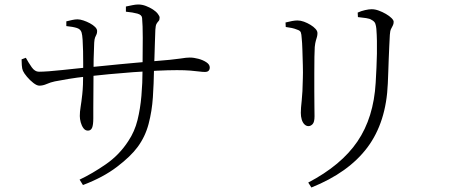

<svg xmlns="http://www.w3.org/2000/svg" viewBox="-20 -781 2040 854"><path d="M334 18Q391 -9 451 -50.5Q511 -92 551 -154Q579 -196 591.5 -246.5Q604 -297 609 -354.5Q614 -412 614 -471Q615 -557 615 -613Q615 -669 612 -701Q611 -715 591 -720.5Q571 -726 540 -729V-752Q555 -755 569 -758Q583 -761 595 -761Q612 -761 629 -754.5Q646 -748 660 -739Q674 -730 682 -719.5Q690 -709 690 -703Q690 -692 685.5 -687.5Q681 -683 676.5 -675.5Q672 -668 671 -649Q670 -625 669 -591.5Q668 -558 667 -525.5Q666 -493 665 -471Q664 -410 660 -348.5Q656 -287 641 -230Q626 -173 592 -127Q562 -86 500.5 -39Q439 8 349 42ZM371 -200Q359 -200 351 -211Q343 -222 339 -237Q335 -252 335 -265Q335 -284 338.5 -305Q342 -326 346 -362Q350 -398 350 -461Q350 -477 350 -501.5Q350 -526 349.5 -553.5Q349 -581 347.5 -603.5Q346 -626 343 -636Q339 -651 322 -656.5Q305 -662 275 -665V-686Q287 -689 300.5 -692Q314 -695 325 -695Q336 -695 351 -690Q366 -685 380 -677.5Q394 -670 403 -661Q412 -652 412 -643Q412 -633 409 -627.5Q406 -622 403 -614.5Q400 -607 399 -591Q399 -581 398 -562Q397 -543 396.5 -518.5Q396 -494 396 -465Q396 -422 395.5 -378.5Q395 -335 395 -302Q395 -269 395 -255Q395 -225 389.5 -212.5Q384 -200 371 -200ZM155 -400Q144 -400 128.5 -412Q113 -424 100 -439.5Q87 -455 82 -466Q78 -475 77 -491Q76 -507 76 -517L95 -524Q107 -502 121 -482Q135 -462 153 -462Q170 -462 197.5 -464Q225 -466 257 -469.5Q289 -473 318.5 -476Q348 -479 368 -481Q399 -484 435 -487.5Q471 -491 510 -495Q549 -499 586 -502Q623 -505 655 -508Q706 -512 735.5 -515Q765 -518 781.5 -520.5Q798 -523 806.5 -524Q815 -525 824 -525Q842 -525 862.5 -519.5Q883 -514 898 -504Q913 -494 913 -481Q913 -472 908 -466.5Q903 -461 891 -461Q881 -461 865.5 -463Q850 -465 826.5 -467Q803 -469 767 -469Q728 -469 677.5 -466.5Q627 -464 572.5 -460Q518 -456 465.5 -451Q413 -446 368 -441Q321 -436 285.5 -430Q250 -424 224 -419Q205 -415 188 -407.5Q171 -400 155 -400Z M1351 31Q1498 -46 1570 -152Q1642 -258 1651 -413Q1653 -448 1654.5 -480.5Q1656 -513 1656.5 -542Q1657 -571 1656.5 -599Q1656 -627 1654 -653Q1653 -665 1649.5 -675.5Q1646 -686 1632 -693Q1625 -698 1608.5 -700.5Q1592 -703 1572 -705L1571 -725Q1586 -732 1603.5 -736Q1621 -740 1633 -740Q1648 -740 1664.5 -734Q1681 -728 1696.5 -719Q1712 -710 1721.5 -700.5Q1731 -691 1731 -684Q1731 -674 1727 -667Q1723 -660 1719 -651.5Q1715 -643 1714 -626Q1713 -605 1711.5 -576.5Q1710 -548 1709 -518.5Q1708 -489 1707 -461Q1706 -433 1705 -410Q1698 -237 1614 -125Q1530 -13 1365 53ZM1352 -220Q1342 -220 1334 -228Q1326 -236 1322 -249.5Q1318 -263 1318 -279Q1318 -299 1322 -334Q1326 -369 1327 -432Q1328 -456 1327 -491Q1326 -526 1325 -559.5Q1324 -593 1322 -610Q1321 -629 1318 -637Q1315 -645 1302 -649Q1290 -654 1278 -656.5Q1266 -659 1251 -661L1250 -681Q1265 -685 1279 -687.5Q1293 -690 1303 -690Q1317 -690 1332 -684.5Q1347 -679 1361 -670.5Q1375 -662 1383.5 -652.5Q1392 -643 1392 -634Q1392 -625 1390 -617.5Q1388 -610 1385 -600.5Q1382 -591 1380 -572Q1379 -559 1378.5 -527.5Q1378 -496 1378 -455.5Q1378 -415 1378 -375Q1378 -335 1378.5 -305Q1379 -275 1379 -264Q1379 -238 1370.5 -229Q1362 -220 1352 -220Z"/></svg>

Font: Noto Serif SC ExtraLight Light
Style: Regular
Weight: 300
Version: Version 2.002-H1;hotconv 1.1.0;makeotfexe 2.6.0